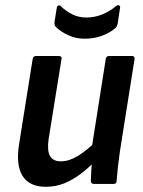

<svg xmlns="http://www.w3.org/2000/svg" viewBox="-20 -707 550 738"><path d="M155.8 11Q93.3 11 66.8 -30.6Q40.3 -72.3 53.6 -154.4L105.6 -480.5Q107.6 -491.7 118.1 -491.7H205.8Q218.9 -491.7 216.5 -480.5L166.7 -171.7Q160.8 -128 172.1 -107.5Q183.5 -86.9 214.4 -86.9Q245.1 -86.9 278.7 -107.2Q312.3 -127.5 353.4 -167.4L347.6 -89Q318.6 -60.2 288.5 -37.5Q258.4 -14.9 226 -1.9Q193.6 11 155.8 11ZM341 0Q329.9 0 329.2 -11.1Q329.5 -29.7 330.8 -50.6Q332.1 -71.6 334.8 -92.2L332.3 -136.2L386.5 -480.5Q388.5 -491.7 399 -491.7H487.4Q498.5 -491.7 497.2 -479.9L440.8 -124.6Q436.5 -94.8 433.3 -66Q430.1 -37.1 428.1 -11.1Q427.7 0 416.7 0ZM304.8 -558.2Q271.4 -558.2 242.7 -571.5Q214 -584.8 194.4 -603.4Q191.7 -607.1 190.2 -611.7Q188.7 -616.2 189.7 -623.7L198.2 -676.8Q199.6 -684.5 204.5 -686Q209.4 -687.5 214 -682.5Q235.9 -662.3 259.7 -651Q283.4 -639.7 312 -639.7Q342.9 -639.7 371.9 -651.1Q401 -662.5 426.7 -684.2Q432 -688.5 437.4 -686.4Q442.8 -684.2 441.5 -677.5L432.3 -615.9Q431.3 -610.9 429.4 -606.8Q427.6 -602.7 422.9 -598.6Q401.2 -580 370.8 -569.1Q340.4 -558.2 304.8 -558.2Z"/></svg>

Font: Sofia Sans Semi Condensed
Style: Italic
Weight: 400
Italic angle: -9°
Designer: Botio Nikoltchev, Ani Petrova
Foundry: lettersoup
Version: Version 4.101